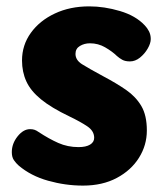

<svg xmlns="http://www.w3.org/2000/svg" viewBox="-20 -572 518 600"><path d="M432.3 -492.8Q440.1 -484.8 445.6 -474.1Q451.1 -463.3 451.1 -450.1Q451.1 -436.6 441.5 -420.1Q431.9 -403.6 417.2 -391.8Q402.6 -380.1 386.1 -380.1Q371.4 -380.1 362.3 -385.1Q353.1 -390.1 345.3 -397.1Q330.7 -411.3 308.7 -424Q286.8 -436.7 261.1 -436.7Q243.7 -436.7 229.8 -428.4Q215.9 -420.2 215.9 -403.6Q215.9 -384.2 236.4 -371.3Q256.9 -358.4 303.7 -333.1Q343.3 -312.2 373.9 -291.1Q404.4 -269.9 421.7 -240.7Q438.9 -211.4 438.9 -164.4Q438.9 -118.2 414.3 -79Q389.8 -39.8 344.9 -15.9Q300.1 8 239.4 8Q184.4 8 130.4 -7.2Q76.4 -22.3 38.4 -54.6Q29.9 -62.1 23.4 -71.6Q16.9 -81 16.9 -96.6Q16.9 -123.1 34.9 -145.8Q53 -168.4 73.9 -168.4Q82 -168.4 87.9 -166.4Q93.8 -164.4 100.8 -159.4Q132.8 -138.3 162.1 -125.3Q191.4 -112.3 225.4 -112.3Q248.7 -112.3 261.5 -120.1Q274.3 -127.9 274.3 -141.3Q274.3 -162.6 253.1 -177Q231.8 -191.4 197.1 -208.1Q140.2 -235.3 108 -261.7Q75.8 -288 62.3 -317.7Q48.8 -347.3 48.8 -382.9Q48.8 -431.1 76.4 -469.3Q104 -507.6 151.4 -529.8Q198.8 -552.1 258.8 -552.1Q305.8 -552.1 355 -537.5Q404.2 -522.9 432.3 -492.8Z"/></svg>

Font: Playpen Sans Hebrew
Style: Regular
Weight: 400
Designer: Tom Grace, Laura Meseguer, Veronika Burian, José Scaglione
Foundry: TypeTogether
Version: Version 2.000